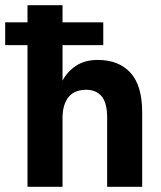

<svg xmlns="http://www.w3.org/2000/svg" viewBox="-37 -720 622 740"><path d="M69 -546H-17V-634H69V-700H204V-634H361V-546H204V-409Q222 -444 256 -466.5Q290 -489 340 -489Q421 -489 466 -439.5Q511 -390 511 -287V0H376V-266Q376 -324 354.5 -349Q333 -374 295 -374Q274 -374 257 -367.5Q240 -361 228.5 -347.5Q217 -334 210.5 -313.5Q204 -293 204 -266V0H69Z"/></svg>

Font: Golos UI VF
Style: Regular
Weight: 400
Designer: A.Korolkova, Vitaly Kuzmin
Foundry: ParaType Ltd
Version: Version 2.000